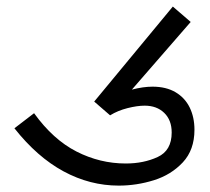

<svg xmlns="http://www.w3.org/2000/svg" viewBox="-20 -563 640 586"><path d="M24 -171.5 84 -217.5Q142 -137 213.5 -100.5Q285 -64 364 -64Q418.5 -64 461.2 -83.8Q504 -103.5 504 -158.5Q504 -196.5 481.2 -218.5Q458.5 -240.5 421.5 -240.5Q399 -240.5 369.2 -233Q339.5 -225.5 316 -211L267.5 -253L507.5 -543L562 -496L382.5 -289.5Q417 -298.5 445.5 -298.5Q487 -298.5 515.8 -281.5Q544.5 -264.5 559 -234.8Q573.5 -205 573.5 -167Q573.5 -105.5 538 -67.5Q502.5 -29.5 449.8 -13Q397 3.5 342.5 3.5Q254.5 3.5 174 -40Q93.5 -83.5 24 -171.5Z"/></svg>

Font: JuliaMono Light
Style: Italic
Weight: 300
Italic angle: -9°
Monospace: yes
Designer: cormullion
Foundry: corm
Version: Version 0.054; ttfautohint (v1.8.4)